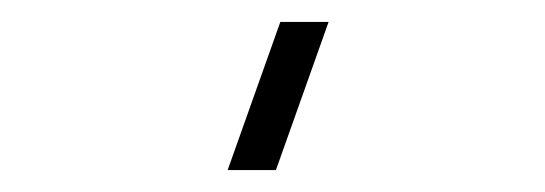

<svg xmlns="http://www.w3.org/2000/svg" viewBox="-20 -965 497 175"><path d="M231.5 -810H187.5L235.5 -945H279.5Z"/></svg>

Font: Vela Sans ExtLt
Style: Regular
Weight: 200
Designer: Principal design: Mikhail Sharanda - project Manrope.
Design modification: Ravid Balaliev
Foundry: Mikhail Sharanda
Version: Version 1.001